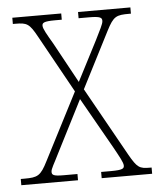

<svg xmlns="http://www.w3.org/2000/svg" viewBox="-46 -575 508 614"><g transform="rotate(-5 208.0 -268.0)"><path d="M-2 0H180V-20H135C103 -20 98 -24 98 -34C98 -44 109 -60 124 -91L209 -258L302 -94C319 -63 330 -44 330 -34C330 -25 326 -20 288 -20H256V0H418V-20H413C379 -20 372 -24 347 -68L224 -288L316 -468C339 -513 348 -516 390 -516H395V-536H227V-516H260C298 -516 302 -511 302 -501C302 -491 291 -472 276 -441L210 -313L139 -443C122 -472 110 -492 110 -502C110 -511 114 -516 152 -516H173V-536H16V-516H24C61 -516 69 -512 93 -468L195 -284L85 -70C62 -24 52 -20 10 -20H-2Z"/></g></svg>

Font: Noto Serif Myanmar Condensed Thin
Style: Regular
Weight: 100
Width: 3
Designer: Ben Mitchell and the Monotype Design Team
Foundry: Monotype Imaging Inc.
Version: Version 2.106